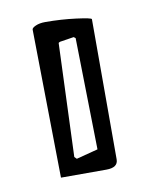

<svg xmlns="http://www.w3.org/2000/svg" viewBox="-52 -751 341 437"><g transform="rotate(-10 118.5 -532.5)"><path d="M81 -710Q118 -710 152.5 -705.5Q187 -701 187 -698V-374Q187 -355 160 -355H55L50 -698Q50 -702 59 -706Q68 -710 81 -710ZM139 -665 107 -660Q103 -659 103 -657L93 -396L98 -391L148 -404L143 -662Z"/></g></svg>

Font: Bahiana
Style: Regular
Weight: 400
Designer: Pablo Cosgaya & Dani Raskovsky
Foundry: Pablo Cosgaya & Dani Raskovsky
Version: Version 1.005